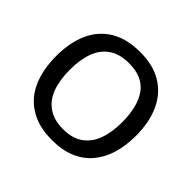

<svg xmlns="http://www.w3.org/2000/svg" viewBox="-173 -923 1131 1131"><g transform="rotate(45 392.5 -357.5)"><path d="M725 -358Q725 -275 704.5 -207.5Q684 -140 642.5 -91Q601 -42 538.5 -16Q476 10 393 10Q308 10 245.5 -16.5Q183 -43 141.5 -91.5Q100 -140 80 -208Q60 -276 60 -359Q60 -469 96 -551Q132 -633 206.5 -679Q281 -725 394 -725Q504 -725 577.5 -679.5Q651 -634 688 -551.5Q725 -469 725 -358ZM174 -358Q174 -272 197 -210.5Q220 -149 269 -115.5Q318 -82 393 -82Q469 -82 517 -115.5Q565 -149 588 -210.5Q611 -272 611 -358Q611 -487 559.5 -559.5Q508 -632 394 -632Q318 -632 269 -599Q220 -566 197 -505Q174 -444 174 -358Z"/></g></svg>

Font: Noto Sans Devanagari Medium
Style: Regular
Weight: 500
Version: Version 2.003